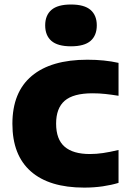

<svg xmlns="http://www.w3.org/2000/svg" viewBox="-20 -822 574 852"><path d="M353.5 10.5Q198.5 10.5 116.8 -61.5Q35 -133.5 35 -272.5Q35 -413 120.8 -485Q206.5 -557 367.5 -557Q444 -557 506 -543V-397Q475 -402 447.5 -405Q420 -408 390.5 -408Q305.5 -408 267.2 -375Q229 -342 229 -273.5Q229 -203.5 266.8 -171Q304.5 -138.5 378.5 -138.5Q407.5 -138.5 436.8 -142.8Q466 -147 506 -156.5V-10.5Q475 -1 436 4.8Q397 10.5 353.5 10.5ZM295 -616.5Q236 -616.5 208.2 -640.5Q180.5 -664.5 180.5 -709.5Q180.5 -754 208.2 -778Q236 -802 295 -802Q354 -802 381.8 -778Q409.5 -754 409.5 -709.5Q409.5 -664.5 381.8 -640.5Q354 -616.5 295 -616.5Z"/></svg>

Font: Encode Sans Semi Expanded ExtraBold
Style: Regular
Weight: 800
Width: 6
Designer: Multiple Designers
Foundry: Impallari Type
Version: Version 3.000; ttfautohint (v1.8.3) -l 8 -r 50 -G 200 -x 14 